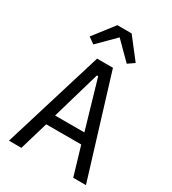

<svg xmlns="http://www.w3.org/2000/svg" viewBox="-221 -1050 1042 1164"><g transform="rotate(30 300.0 -467.5)"><path d="M481 0 422 -199H177L118 0H31L245 -698H356L570 0ZM304 -609H295L197 -272H402ZM350 -935 461 -792 416 -761 299 -878 182 -761 139 -792 250 -935Z"/></g></svg>

Font: iA Writer Duo V
Style: Regular
Weight: 400
Designer: Mike Abbink, Paul van der Laan, Pieter van Rosmalen, Oliver Reichenstein
Foundry: Information Architects Inc.
Version: Version 2.000